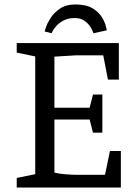

<svg xmlns="http://www.w3.org/2000/svg" viewBox="-20 -841 612 861"><path d="M55 -43 138 -60V-588L55 -605V-648H513V-484H464L443 -593H322L224 -587V-358H382L397 -417H439V-246H397L382 -305H224V-67Q243 -62 273 -59.5Q303 -57 331 -57H451L473 -164H522V0H55ZM399 -692Q399 -692 395 -702.5Q391 -713 381.5 -726Q372 -739 356 -749.5Q340 -760 315 -760Q286 -760 266 -749.5Q246 -739 234 -726Q222 -713 216.5 -702.5Q211 -692 211 -692L180 -700Q180 -700 186 -718.5Q192 -737 207 -760.5Q222 -784 249 -802.5Q276 -821 318 -821Q367 -821 395.5 -803.5Q424 -786 437.5 -763Q451 -740 455 -722.5Q459 -705 459 -705Z"/></svg>

Font: Faustina VF Beta
Style: Regular
Weight: 400
Designer: Alfonso Garcia
Foundry: Omnibus-Type
Version: Version 1.006